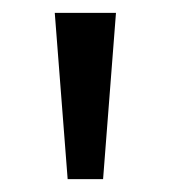

<svg xmlns="http://www.w3.org/2000/svg" viewBox="-20 -734 265 298"><path d="M160 -714 140 -456H85L65 -714Z"/></svg>

Font: Noto Sans Lisu
Style: Regular
Weight: 400
Designer: Monotype Design Team. David Williams.
Foundry: Monotype Imaging Inc.
Version: Version 2.102